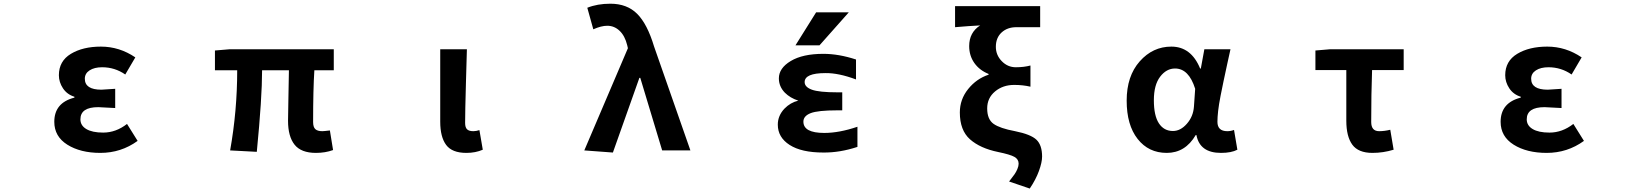

<svg xmlns="http://www.w3.org/2000/svg" viewBox="-20 -832 9040 1062"><path d="M535.2 13.7Q424.8 13.7 352.5 -31.7Q280.3 -77.1 280.3 -158.2Q280.3 -263.7 391.6 -292V-296.9Q350.6 -309.6 328.1 -343.8Q305.7 -377.9 305.7 -416Q305.7 -494.1 372.1 -534.2Q438.5 -574.2 538.1 -574.2Q640.6 -574.2 728.5 -514.6L672.9 -419.9Q615.2 -460 544.9 -460Q502 -460 475.6 -442.9Q449.2 -425.8 449.2 -396.5Q449.2 -335.9 541 -335.9Q550.8 -335.9 617.2 -340.8V-234.4Q537.1 -239.3 523.4 -239.3Q424.8 -239.3 424.8 -171.9Q424.8 -137.7 457.5 -118.2Q490.2 -98.6 550.8 -98.6Q621.1 -98.6 682.6 -146.5L741.2 -52.7Q649.4 13.7 535.2 13.7Z M1727.5 13.7Q1645.5 13.7 1609.4 -31.7Q1573.2 -77.1 1573.2 -164.1Q1573.2 -182.6 1575.2 -286.1Q1577.1 -389.6 1578.1 -443.4H1429.7Q1429.7 -291 1400.4 7.8L1252.9 0Q1292 -218.8 1292 -443.4H1168.9V-552.7L1251 -559.6H1826.2V-443.4H1718.8Q1711.9 -336.9 1711.9 -157.2Q1711.9 -128.9 1724.1 -117.7Q1736.3 -106.4 1762.7 -106.4Q1771.5 -106.4 1804.7 -110.4L1822.3 -2Q1779.3 13.7 1727.5 13.7Z M2559.6 13.7Q2480.5 13.7 2447.8 -30.3Q2415 -74.2 2415 -159.2V-559.6H2562.5Q2561.5 -524.4 2557.1 -369.1Q2552.7 -213.9 2552.7 -152.3Q2552.7 -127 2563.5 -116.7Q2574.2 -106.4 2597.7 -106.4Q2614.3 -106.4 2631.8 -112.3L2650.4 -3.9Q2610.4 13.7 2559.6 13.7Z M3370.1 11.7 3211.9 0 3453.1 -565.4 3449.2 -582Q3436.5 -633.8 3407.2 -661.6Q3377.9 -689.5 3338.9 -689.5Q3305.7 -689.5 3261.7 -669.9L3228.5 -789.1Q3284.2 -811.5 3356.4 -811.5Q3448.2 -811.5 3504.4 -755.4Q3560.5 -699.2 3597.7 -575.2L3798.8 0H3642.6L3521.5 -401.4H3516.6Z M4494.1 -763.7H4674.8L4512.7 -581.1H4379.9ZM4539.1 -96.7Q4622.1 -96.7 4722.7 -130.9V-19.5Q4625 12.7 4534.2 11.7Q4413.1 11.7 4347.7 -30.3Q4282.2 -72.3 4282.2 -142.6Q4282.2 -192.4 4319.3 -231.4Q4351.6 -264.6 4395.5 -275.4Q4350.6 -290 4321.3 -319.3Q4288.1 -353.5 4288.1 -398.4Q4288.1 -455.1 4354 -494.6Q4419.9 -534.2 4534.2 -534.2Q4619.1 -534.2 4714.8 -502.9V-392.6Q4618.2 -428.7 4545.9 -427.7Q4430.7 -427.7 4430.7 -377.9Q4430.7 -350.6 4470.7 -335.9Q4510.7 -321.3 4611.3 -321.3H4638.7V-221.7H4611.3Q4503.9 -221.7 4463.9 -206.1Q4423.8 -190.4 4423.8 -159.2Q4423.8 -96.7 4539.1 -96.7Z M5675.8 210.9 5561.5 171.9Q5583 144.5 5591.8 131.8Q5600.6 119.1 5607.4 103Q5614.3 86.9 5614.3 73.2Q5614.3 48.8 5590.8 35.6Q5567.4 22.5 5501 8.8Q5401.4 -11.7 5345.2 -61.5Q5289.1 -111.3 5289.1 -210Q5289.1 -282.2 5335 -339.4Q5380.9 -396.5 5448.2 -418.9V-422.9Q5397.5 -443.4 5369.1 -483.9Q5340.8 -524.4 5340.8 -577.1Q5340.8 -652.3 5401.4 -691.4Q5341.8 -688.5 5262.7 -681.6V-797.9H5733.4V-681.6H5601.6Q5551.8 -681.6 5520 -652.3Q5488.3 -623 5488.3 -573.2Q5488.3 -527.3 5521 -493.7Q5553.7 -460 5598.6 -460Q5643.6 -460 5679.7 -469.7V-352.5Q5637.7 -362.3 5589.8 -362.3Q5527.3 -362.3 5483.9 -326.2Q5440.4 -290 5440.4 -232.4Q5440.4 -171.9 5475.6 -147Q5510.7 -122.1 5594.7 -106.4Q5681.6 -88.9 5712.9 -59.1Q5744.1 -29.3 5744.1 34.2Q5744.1 65.4 5726.6 113.8Q5709 162.1 5675.8 210.9Z M6433.6 13.7Q6333 13.7 6272.5 -63.5Q6211.9 -140.6 6211.9 -275.4Q6211.9 -411.1 6284.2 -492.7Q6356.4 -574.2 6459 -574.2Q6568.4 -574.2 6618.2 -453.1H6622.1L6641.6 -559.6H6786.1Q6782.2 -543.9 6768.1 -478Q6753.9 -412.1 6747.6 -382.3Q6741.2 -352.5 6731.4 -302.7Q6721.7 -252.9 6717.8 -218.3Q6713.9 -183.6 6713.9 -158.2Q6713.9 -106.4 6768.6 -106.4Q6788.1 -106.4 6805.7 -113.3L6824.2 -3.9Q6791 13.7 6733.4 13.7Q6616.2 13.7 6597.7 -85H6593.8Q6536.1 13.7 6433.6 13.7ZM6467.8 -107.4Q6509.8 -107.4 6544.9 -147.5Q6580.1 -187.5 6584 -242.2L6590.8 -340.8Q6555.7 -453.1 6479.5 -453.1Q6431.6 -453.1 6397 -407.7Q6362.3 -362.3 6362.3 -277.3Q6362.3 -192.4 6390.1 -149.9Q6418 -107.4 6467.8 -107.4Z M7571.3 13.7Q7493.2 13.7 7460 -31.7Q7426.8 -77.1 7426.8 -164.1V-444.3H7255.9V-552.7L7337.9 -559.6H7744.1V-444.3H7569.3Q7564.5 -312.5 7564.5 -157.2Q7564.5 -106.4 7608.4 -106.4Q7637.7 -106.4 7669.9 -114.3L7688.5 -3.9Q7630.9 13.7 7571.3 13.7Z M8535.2 13.7Q8424.8 13.7 8352.5 -31.7Q8280.3 -77.1 8280.3 -158.2Q8280.3 -263.7 8391.6 -292V-296.9Q8350.6 -309.6 8328.1 -343.8Q8305.7 -377.9 8305.7 -416Q8305.7 -494.1 8372.1 -534.2Q8438.5 -574.2 8538.1 -574.2Q8640.6 -574.2 8728.5 -514.6L8672.9 -419.9Q8615.2 -460 8544.9 -460Q8502 -460 8475.6 -442.9Q8449.2 -425.8 8449.2 -396.5Q8449.2 -335.9 8541 -335.9Q8550.8 -335.9 8617.2 -340.8V-234.4Q8537.1 -239.3 8523.4 -239.3Q8424.8 -239.3 8424.8 -171.9Q8424.8 -137.7 8457.5 -118.2Q8490.2 -98.6 8550.8 -98.6Q8621.1 -98.6 8682.6 -146.5L8741.2 -52.7Q8649.4 13.7 8535.2 13.7Z"/></svg>

Font: Gen Shin Gothic Monospace Bold
Style: Bold
Weight: 700
Designer: [Source Han Sans]
Ryoko NISHIZUKA  (kana & ideographs); Paul D. Hunt (Latin, Greek & Cyrillic); Wenlong ZHANG  (bopomofo
Version: Version 1.002.20150607